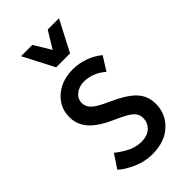

<svg xmlns="http://www.w3.org/2000/svg" viewBox="-230 -802 880 880"><g transform="rotate(-45 210.0 -362.0)"><path d="M40 -54 84 -120Q108 -100 140.5 -83Q173 -66 208 -66Q250 -66 271 -87.5Q292 -109 292 -138Q292 -164 271.5 -182Q251 -200 195 -224Q122 -256 88.5 -293Q55 -330 55 -380Q55 -421 76 -453.5Q97 -486 134.5 -505Q172 -524 221 -524Q260 -524 297.5 -510.5Q335 -497 364 -473L322 -406Q303 -424 275.5 -436Q248 -448 218 -448Q185 -448 163 -430Q141 -412 141 -385Q141 -361 160.5 -342.5Q180 -324 232 -301Q315 -264 347 -228.5Q379 -193 379 -143Q379 -78 332 -34Q285 10 205 10Q156 10 111 -10Q66 -30 40 -54ZM342 -734 264 -584H174L96 -734H169L219 -652L269 -734Z"/></g></svg>

Font: Radio Canada Condensed
Style: Regular
Weight: 400
Width: 3
Designer: Charles Daoud, Etienne Aubert Bonn, Alexandre Saumier Demers, Jacques Le Bailly
Foundry: Radio-Canada
Version: Version 2.104; ttfautohint (v1.8.4.7-5d5b);gftools[0.9.28.de